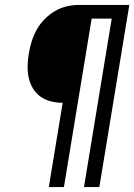

<svg xmlns="http://www.w3.org/2000/svg" viewBox="-20 -755 542 775"><path d="M177 0 233 -340Q208 -340 185 -346Q162 -352 143.5 -365Q125 -378 113 -398Q101 -418 96 -441Q91 -464 91.5 -488.5Q92 -513 96 -537Q100 -562 107.5 -586.5Q115 -611 127.5 -634Q140 -657 159 -676.5Q178 -696 200.5 -709.5Q223 -723 248 -729Q273 -735 298 -735H502L381 0H319L431 -680H350L238 0Z"/></svg>

Font: Iosevka SS18 Light
Style: Italic
Weight: 300
Italic angle: -9°
Monospace: yes
Designer: Belleve Invis
Foundry: Belleve Invis
Version: Version 25.1.1; ttfautohint (v1.8.4)